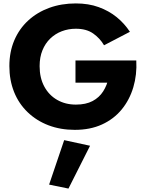

<svg xmlns="http://www.w3.org/2000/svg" viewBox="-20 -736 854 1121"><path d="M420.7 -253.2H685.7L775.7 -382.8H420.7ZM775.7 -382.8 624 -380Q624 -329.5 614.6 -283.9Q605.2 -238.3 582.3 -202.5Q559.5 -166.7 520.5 -146Q481.5 -125.3 422.8 -125.3Q361.7 -125.3 313.8 -152.8Q265.8 -180.3 238.6 -230.8Q211.3 -281.2 211.3 -350Q211.3 -402 227.8 -442.3Q244.2 -482.7 273.3 -510.8Q302.5 -539 340.8 -553.6Q379.2 -568.2 422.8 -568.2Q484.7 -568.2 524.1 -540.4Q563.5 -512.7 587.5 -471.7L738.5 -550.3Q706.3 -599.3 661 -636.1Q615.7 -672.8 556.3 -694.4Q497 -716 422.8 -716Q338.7 -716 268.1 -690.3Q197.5 -664.7 144.9 -616.4Q92.3 -568.2 63.5 -500.6Q34.7 -433 34.7 -350Q34.7 -267.7 62.2 -199Q89.8 -130.3 141.8 -80.6Q193.7 -30.8 263.5 -4.3Q333.3 22.2 416.8 22.2Q506.5 22.2 575.3 -9.2Q644 -40.5 690.2 -96.5Q736.3 -152.5 758.3 -226.3Q780.3 -300.2 775.7 -382.8ZM354.7 82.2 266.7 341.8 379.7 365 505.8 115Z"/></svg>

Font: Jost* Book
Style: Regular
Weight: 400
Version: Version 3.000